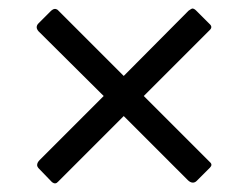

<svg xmlns="http://www.w3.org/2000/svg" viewBox="-20 -598 580 450"><path d="M472 -205 441 -174Q437 -170 432 -170Q426 -170 420 -176L270 -326L116 -172Q110 -165 102 -171L72 -202Q67 -207 67 -211Q67 -217 73 -223L223 -373L70 -525Q66 -530 66 -534Q66 -539 70 -543L100 -573Q108 -580 115 -575L270 -420L422 -573Q429 -578 431 -578Q435 -578 440 -573L471 -542Q479 -535 472 -528L317 -373L472 -218Q479 -212 472 -205Z"/></svg>

Font: n
Style: Regular
Weight: 400
Designer: Pablo Impallari, Rodrigo Fuenzalida
Foundry: Impallari Type
Version: Version 1.002; ttfautohint (v1.5)